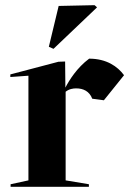

<svg xmlns="http://www.w3.org/2000/svg" viewBox="-20 -723 503 743"><path d="M275 -381C302 -381 326 -370 337 -341L382 -335L460 -432C435 -466 392 -496 325 -496C278 -461 248 -413 233 -384L232 -485L206 -484L20 -435V-425L90 -430V-25L21 -10V0H324V-10L234 -25V-368C248 -379 263 -381 275 -381ZM187 -534 355 -694V-695L346 -703L207 -700L169 -542Z"/></svg>

Font: Mazius Display
Style: Bold
Weight: 700
Designer: Alberto Casagrande & Collletttivo
Foundry: Collletttivo
Version: Version 2.000;Glyphs 3.2 (3221)